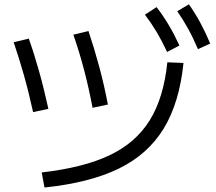

<svg xmlns="http://www.w3.org/2000/svg" viewBox="-20 -838 978 870"><path d="M738.3 -555.7 811.5 -552.7Q793 -372.1 721.7 -255.4Q650.4 -138.7 518.6 -74.2Q386.7 -9.8 181.6 11.7L168.9 -56.6Q357.4 -78.1 476.1 -134.3Q594.7 -190.4 658.2 -292.5Q721.7 -394.5 738.3 -555.7ZM42 -646.5 110.4 -663.1Q134.8 -594.7 157.2 -514.6Q179.7 -434.6 199.2 -344.7L129.9 -330.1Q110.4 -419.9 87.9 -499Q65.4 -578.1 42 -646.5ZM312.5 -680.7 380.9 -697.3Q407.2 -619.1 430.2 -533.7Q453.1 -448.2 468.8 -364.3L399.4 -349.6Q366.2 -526.4 312.5 -680.7ZM636.7 -771.5 689.5 -805.7Q719.7 -766.6 744.6 -724.6Q769.5 -682.6 793 -631.8L737.3 -602.5Q712.9 -654.3 689 -694.3Q665 -734.4 636.7 -771.5ZM783.2 -787.1 835.9 -818.4Q864.3 -778.3 887.2 -735.8Q910.2 -693.4 932.6 -640.6L877 -615.2Q854.5 -668 832 -708.5Q809.6 -749 783.2 -787.1Z"/></svg>

Font: WEMIX Pretendard Variable
Style: Regular
Weight: 400
Designer: Base glyphs from Inter by Rasmus Andersson; Hangeul glyphs from Noto Sans CJK(Source Han Sans) by Jang Soo-young and Kan
Foundry: Kil Hyung-jin
Version: Version 1.000;Glyphs 3.2 (3208)